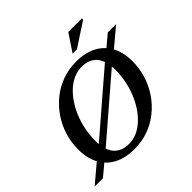

<svg xmlns="http://www.w3.org/2000/svg" viewBox="-232 -1077 1300 1300"><g transform="rotate(-45 418.0 -427.0)"><path d="M858.5 -675 705 -546 663 -516.5 193 -112 160 -86 57.5 0H-22L133.5 -131L170.5 -157L641.5 -562.5L677 -589.5L779 -675ZM200 -218Q200 -127 238.2 -83Q276.5 -39 347 -39Q387.5 -39 424.5 -55.5Q461.5 -72 493.8 -101.8Q526 -131.5 552.2 -171Q578.5 -210.5 597.2 -257.2Q616 -304 626.2 -354.8Q636.5 -405.5 636.5 -456.5Q636.5 -548 598.2 -592Q560 -636 489 -636Q449 -636 411.8 -619.5Q374.5 -603 342.2 -573.2Q310 -543.5 283.8 -504Q257.5 -464.5 238.8 -417.8Q220 -371 210 -320.2Q200 -269.5 200 -218ZM759.5 -418.5Q759.5 -350.5 739.8 -287Q720 -223.5 683.2 -169.2Q646.5 -115 595.5 -74Q544.5 -33 482.2 -10.5Q420 12 349 12Q263 12 202 -20Q141 -52 108.8 -112Q76.5 -172 76.5 -256.5Q76.5 -324.5 96.2 -388Q116 -451.5 153 -505.8Q190 -560 240.8 -601Q291.5 -642 354 -664.5Q416.5 -687 487.5 -687Q573.5 -687 634.2 -655Q695 -623 727.2 -563Q759.5 -503 759.5 -418.5ZM509 -742 592 -866.5H723L720.5 -853.5L550.5 -742Z"/></g></svg>

Font: Newsreader 24pt SemiBold
Style: Italic
Weight: 600
Italic angle: -17°
Designer: Hugues Gentile
Foundry: Production Type
Version: Version 1.003